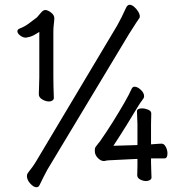

<svg xmlns="http://www.w3.org/2000/svg" viewBox="-20 -751 770 806"><path d="M472 -644Q480 -658 490.5 -679Q501 -700 509 -718Q515 -731 524 -731Q533 -731 543 -722.5Q553 -714 560 -702.5Q567 -691 567 -682Q567 -679 565 -675Q553 -658 541.5 -639.5Q530 -621 522 -609L179 -39Q171 -25 162.5 -7.5Q154 10 146 26Q142 35 133 35Q121 35 107 19.5Q93 4 93 -12Q93 -20 97 -25Q106 -36 116 -50Q126 -64 133 -76ZM206 -340Q206 -333 200 -329Q194 -325 186 -325Q172 -325 157.5 -333.5Q143 -342 143 -355V-356Q143 -368 144 -390.5Q145 -413 145 -426V-617Q131 -608 119.5 -602Q108 -596 94 -594Q92 -593 88 -593Q76 -593 64.5 -602Q53 -611 53 -620Q53 -627 62 -631Q83 -639 100.5 -652Q118 -665 135 -678Q140 -683 150.5 -696Q161 -709 170 -709Q180 -709 194 -698.5Q208 -688 208 -675Q208 -665 206 -650Q204 -635 204 -618V-431Q204 -415 204.5 -389Q205 -363 206 -341ZM614 -86V-70Q614 -54 615 -34Q616 -14 616 -6Q616 1 609 5Q602 9 593 9Q581 9 568.5 2.5Q556 -4 556 -16Q556 -20 556.5 -32Q557 -44 557 -56V-84L436 -78Q430 -78 418 -75H416Q403 -75 390.5 -88Q378 -101 378 -117Q378 -122 378.5 -126.5Q379 -131 382 -135Q387 -142 391.5 -147.5Q396 -153 400 -158Q428 -198 454.5 -240.5Q481 -283 502 -319.5Q523 -356 533 -379Q537 -387 545 -387Q557 -387 571 -374Q585 -361 585 -347Q585 -341 581 -336Q575 -328 569.5 -320Q564 -312 561 -307Q539 -270 511 -225Q483 -180 456 -139L557 -142V-229Q557 -237 556 -255.5Q555 -274 555 -284Q555 -296 577 -296Q589 -296 602 -290.5Q615 -285 615 -275Q615 -269 614.5 -253.5Q614 -238 614 -229V-145Q624 -146 639 -147Q654 -148 658 -148Q669 -148 676 -134.5Q683 -121 683 -107Q683 -86 670 -86Z"/></svg>

Font: Klee One SemiBold
Style: Regular
Weight: 600
Designer: Fontworks Inc.
Foundry: Fontworks Inc.
Version: Version 1.00;January 12, 2022;FontCreator 13.0.0.2683 64-bit